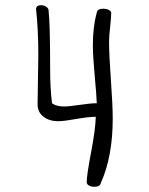

<svg xmlns="http://www.w3.org/2000/svg" viewBox="-20 -717 578 746"><path d="M120.1 -681.2Q120.1 -696.8 140.1 -696.8Q150.9 -696.8 159.9 -690.7Q168.9 -684.6 168.9 -674.8Q174.8 -622.1 174.8 -451.2Q174.8 -373 182.1 -315.9Q198.2 -303.2 230 -303.2Q247.6 -303.2 290.3 -309.6Q333 -315.9 356 -315.9Q355 -346.2 347.9 -423.1Q340.8 -500 340.8 -542Q340.8 -614.3 356.9 -670.9Q359.9 -683.1 380.9 -683.1Q393.1 -683.1 402.6 -678.5Q412.1 -673.8 412.1 -666Q412.1 -649.9 408 -613.3Q403.8 -576.7 403.8 -554.2Q403.8 -504.9 410.9 -405.8Q418 -306.6 418 -256.8Q418 -109.4 372.1 -6.8Q369.1 8.8 346.2 8.8Q334.5 8.8 325.7 3.9Q316.9 -1 316.9 -9.8Q316.9 -35.6 334 -125.7Q351.1 -215.8 352.1 -263.2Q323.7 -263.2 275.9 -254.6Q228 -246.1 206.1 -246.1Q171.4 -246.1 148.7 -263.7Q126 -281.2 126 -312Q126 -339.8 127.4 -402.6Q128.9 -465.3 128.9 -503.9Q128.9 -602.5 120.1 -681.2Z"/></svg>

Font: Zhizn
Style: Regular
Weight: 400
Designer: Peter Zharnov
Foundry: Peter Zharnov
Version: Version 1.000